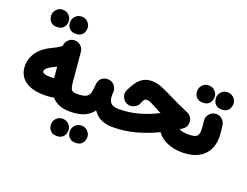

<svg xmlns="http://www.w3.org/2000/svg" viewBox="-151 -1069 2162 1683"><g transform="rotate(20 930.5 -227.5)"><path d="M28.8 -182.1Q28.8 -252.9 72 -312.3Q115.2 -371.6 200.2 -410.6Q224.1 -421.4 247.8 -435.3Q271.5 -449.2 280.8 -460Q282.2 -490.7 304 -513.7Q325.7 -536.6 357.4 -539.6Q391.6 -543 418.2 -520.5Q444.8 -498 448.2 -463.4L472.7 -190.9Q477.5 -136.2 490.7 -120.8Q503.9 -105.5 536.6 -105.5H537.1Q571.8 -105.5 595.9 -81.1Q620.1 -56.6 620.1 -22Q620.1 12.2 595.9 36.9Q571.8 61.5 537.1 61.5H536.6Q473.6 61.5 431.2 43Q388.7 24.4 362.3 -7.8Q352.5 -3.4 341.8 -2Q325.7 0 307.4 1Q289.1 2 277.8 2Q189.9 2 135 -22.2Q80.1 -46.4 54.4 -88.1Q28.8 -129.9 28.8 -182.1ZM196.8 -192.9Q196.8 -180.7 213.9 -172.9Q231 -165 277.8 -165Q289.6 -165 306.6 -166.5Q306.2 -171.4 305.7 -176.3L297.4 -271Q284.7 -264.6 271.5 -258.3Q196.8 -222.7 196.8 -192.9ZM94.2 -677.7Q94.2 -708.5 116.9 -732.7Q139.6 -756.8 173.8 -756.8Q199.2 -756.8 216.8 -746.1Q234.4 -735.4 244.1 -719.7Q256.8 -699.7 256.8 -677.7Q256.8 -661.6 250 -642.8Q243.2 -624 225.3 -610.4Q207.5 -596.7 175.3 -596.7Q142.1 -596.7 124.8 -610.6Q107.4 -624.5 100.6 -642.6Q94.2 -659.7 94.2 -677.7ZM270 -677.7Q270 -708.5 292.7 -732.7Q315.4 -756.8 349.6 -756.8Q375 -756.8 392.6 -746.1Q410.2 -735.4 419.9 -719.7Q432.6 -699.7 432.6 -677.7Q432.6 -661.6 425.8 -642.8Q418.9 -624 401.1 -610.4Q383.3 -596.7 351.1 -596.7Q317.9 -596.7 300.5 -610.6Q283.2 -624.5 276.4 -642.6Q270 -659.7 270 -677.7Z M453.1 -22Q453.1 -56.6 478 -81.1Q502.9 -105.5 537.1 -105.5Q596.2 -105.5 622.8 -118.2Q649.4 -130.9 657.5 -160.4Q665.5 -189.9 668.5 -240.2Q670.9 -278.8 697 -300.3Q723.1 -321.8 758.3 -319.3Q793 -317.4 815.7 -290.8Q838.4 -264.2 835.9 -230.5Q829.6 -163.1 851.6 -134.3Q873.5 -105.5 932.6 -105.5H933.1Q967.8 -105.5 991.9 -81.1Q1016.1 -56.6 1016.1 -22Q1016.1 12.2 991.9 36.9Q967.8 61.5 933.1 61.5H932.6Q875.5 61.5 828.6 41.3Q781.7 21 750 -26.4Q708.5 25.4 655.8 43.5Q603 61.5 537.1 61.5Q502.9 61.5 478 36.9Q453.1 12.2 453.1 -22ZM418.9 220.7Q418.9 189.9 441.7 165.8Q464.4 141.6 498.5 141.6Q523.9 141.6 541.5 152.3Q559.1 163.1 568.8 178.7Q581.5 198.7 581.5 220.7Q581.5 236.8 574.7 255.6Q567.9 274.4 550 288.1Q532.2 301.8 500 301.8Q466.8 301.8 449.5 287.8Q432.1 273.9 425.3 255.9Q418.9 238.8 418.9 220.7ZM594.7 220.7Q594.7 189.9 617.4 165.8Q640.1 141.6 674.3 141.6Q699.7 141.6 717.3 152.3Q734.9 163.1 744.6 178.7Q757.3 198.7 757.3 220.7Q757.3 236.8 750.5 255.6Q743.7 274.4 725.8 288.1Q708 301.8 675.8 301.8Q642.6 301.8 625.2 287.8Q607.9 273.9 601.1 255.9Q594.7 238.8 594.7 220.7Z M1122.6 -436.5Q1172.9 -436.5 1226.6 -413.3Q1280.3 -390.1 1330.6 -364.3Q1364.3 -346.7 1407.5 -327.1Q1450.7 -307.6 1504.4 -284.7Q1526.4 -275.4 1540.8 -253.7Q1555.2 -231.9 1555.2 -208Q1555.2 -162.1 1516.1 -137.2Q1504.4 -129.9 1493.2 -123Q1518.1 -105.5 1577.6 -105.5H1578.1Q1612.8 -105.5 1637 -81.1Q1661.1 -56.6 1661.1 -22Q1661.1 12.2 1637 36.9Q1612.8 61.5 1578.1 61.5H1577.6Q1507.3 61.5 1444.6 36.1Q1381.8 10.7 1344.7 -41Q1246.6 6.3 1144.3 33.9Q1042 61.5 933.1 61.5Q898.4 61.5 873.8 36.4Q849.1 11.2 849.1 -22Q849.1 -55.2 873.8 -80.3Q898.4 -105.5 933.1 -105.5Q1022 -105.5 1110.6 -129.4Q1199.2 -153.3 1287.6 -198.2Q1271 -206.5 1254.2 -215.3Q1237.3 -224.1 1220.2 -233.4Q1194.8 -247.6 1174.6 -257.1Q1154.3 -266.6 1139.2 -266.6Q1120.1 -266.6 1111.8 -255.4Q1103.5 -244.1 1091.8 -214.8Q1085 -197.3 1065.2 -183.6Q1045.4 -169.9 1020 -167.7Q994.6 -165.5 970.7 -181.2Q947.8 -196.3 937.5 -226.1Q927.2 -255.9 941.4 -286.6Q961.4 -329.6 985.6 -363.5Q1009.8 -397.5 1042.7 -417Q1075.7 -436.5 1122.6 -436.5Z M1494.6 -22Q1494.6 -56.6 1519.3 -81.1Q1543.9 -105.5 1578.1 -105.5Q1633.3 -105.5 1654.3 -120.1Q1675.3 -134.8 1675.3 -177.2Q1675.3 -193.8 1673.6 -215.3Q1671.9 -236.8 1668.5 -263.7Q1664.6 -297.9 1685.5 -325.4Q1706.5 -353 1740.7 -357.4Q1774.9 -361.8 1802 -340.8Q1829.1 -319.8 1834.5 -285.6Q1844.7 -220.2 1844.7 -176.3Q1844.7 -65.9 1776.1 -2.2Q1707.5 61.5 1578.1 61.5Q1543.9 61.5 1519.3 36.9Q1494.6 12.2 1494.6 -22ZM1522.9 -491.7Q1522.9 -522.5 1545.7 -546.6Q1568.4 -570.8 1602.5 -570.8Q1627.9 -570.8 1645.5 -560.1Q1663.1 -549.3 1672.9 -533.7Q1685.5 -513.7 1685.5 -491.7Q1685.5 -475.6 1678.7 -456.8Q1671.9 -438 1654.1 -424.3Q1636.2 -410.6 1604 -410.6Q1570.8 -410.6 1553.5 -424.6Q1536.1 -438.5 1529.3 -456.5Q1522.9 -473.6 1522.9 -491.7ZM1698.7 -491.7Q1698.7 -522.5 1721.4 -546.6Q1744.1 -570.8 1778.3 -570.8Q1803.7 -570.8 1821.3 -560.1Q1838.9 -549.3 1848.6 -533.7Q1861.3 -513.7 1861.3 -491.7Q1861.3 -475.6 1854.5 -456.8Q1847.7 -438 1829.8 -424.3Q1812 -410.6 1779.8 -410.6Q1746.6 -410.6 1729.2 -424.6Q1711.9 -438.5 1705.1 -456.5Q1698.7 -473.6 1698.7 -491.7Z"/></g></svg>

Font: Mikhak Black
Style: Regular
Weight: 900
Designer: Amin Abedi
Version: Version 3.3